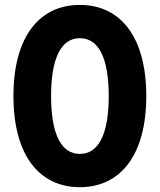

<svg xmlns="http://www.w3.org/2000/svg" viewBox="-20 -756 657 789"><path d="M35.2 -361.3C35.2 -117.2 142.1 13.2 308.1 13.2C474.1 13.2 581.1 -117.2 581.1 -361.3C581.1 -605.5 474.1 -735.8 308.1 -735.8C142.1 -735.8 35.2 -605.5 35.2 -361.3ZM189.9 -361.3C189.9 -522.5 233.9 -599.1 308.1 -599.1C382.8 -599.1 426.8 -522.5 426.8 -361.3C426.8 -200.2 382.8 -123.5 308.1 -123.5C233.9 -123.5 189.9 -200.2 189.9 -361.3Z"/></svg>

Font: Giphurs ExtraBold
Style: Regular
Weight: 800
Version: Version 1.000